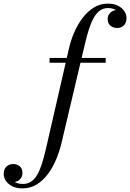

<svg xmlns="http://www.w3.org/2000/svg" viewBox="-210 -780 718 1060"><path d="M-86.5 260Q-119 260 -142 248.5Q-165 237 -177.2 218.8Q-189.5 200.5 -189.5 180.5Q-189.5 153.5 -174.2 139.5Q-159 125.5 -137.5 125.5Q-116 125.5 -101 138Q-86 150.5 -86 175Q-86 191.5 -94 202.8Q-102 214 -113.8 219.8Q-125.5 225.5 -137 225.5Q-149.5 225.5 -161.5 219.8Q-173.5 214 -181 204Q-188.5 194 -188.5 180.5H-162Q-162 189.5 -153.5 202.5Q-145 215.5 -127.5 225.5Q-110 235.5 -83.5 235.5Q-57 235.5 -37.5 222.2Q-18 209 -3.8 183.8Q10.5 158.5 21.8 122.8Q33 87 43.5 42L170.5 -511.5Q181 -558 200.2 -602.2Q219.5 -646.5 246.8 -682Q274 -717.5 308.8 -738.8Q343.5 -760 385.5 -760Q418.5 -760 441.2 -748.5Q464 -737 476.2 -718.8Q488.5 -700.5 488.5 -680.5Q488.5 -655 474.2 -640.2Q460 -625.5 437 -625.5Q415.5 -625.5 400 -638Q384.5 -650.5 384.5 -675Q384.5 -690.5 392.2 -701.8Q400 -713 412.2 -719.2Q424.5 -725.5 437.5 -725.5Q444.5 -725.5 453.2 -722.5Q462 -719.5 469.8 -713.5Q477.5 -707.5 482.5 -699.2Q487.5 -691 487.5 -680.5H461.5Q461.5 -691 453 -703.8Q444.5 -716.5 427.8 -726Q411 -735.5 385.5 -735.5Q360.5 -735.5 341.5 -721.8Q322.5 -708 308 -682.5Q293.5 -657 281.8 -621Q270 -585 259.5 -540L129 11.5Q118 57.5 99.2 101.8Q80.5 146 53.8 181.8Q27 217.5 -8 238.8Q-43 260 -86.5 260ZM63.5 -433.5V-460H373.5V-433.5Z"/></svg>

Font: Bodoni Moda 9pt
Style: Italic
Weight: 400
Italic angle: -13°
Designer: Owen Earl
Foundry: indestructible type
Version: Version 2.005